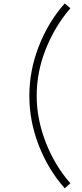

<svg xmlns="http://www.w3.org/2000/svg" viewBox="-20 -886 465 1086"><path d="M378 -839.5Q332.5 -786.5 297.8 -728Q263 -669.5 237.5 -604.5Q187.5 -477 187.5 -343.5Q187.5 -213.5 238.5 -81.5Q289.5 50 378 151L346 179Q252.5 73.5 199 -64.5Q146 -201 146 -343.5Q146 -486.5 199 -623Q252.5 -761 346 -866.5Z"/></svg>

Font: Russisch Sans ExtraLight
Style: Regular
Weight: 200
Width: 4
Designer: Michael Sharanda (font) & Cristiano Sobral (main changes)
Foundry: Michael Sharanda
Version: Version 2.00;September 8, 2020;FontCreator 13.0.0.2681 64-bi